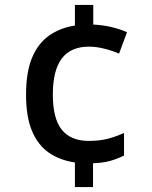

<svg xmlns="http://www.w3.org/2000/svg" viewBox="-20 -744 612 774"><path d="M356 -645Q396 -643 431 -634.5Q466 -626 492 -614L460 -528Q432 -540 399.5 -548Q367 -556 339 -556Q265 -556 229 -508Q193 -460 193 -363Q193 -265 229.5 -220.5Q266 -176 337 -176Q381 -176 414 -184.5Q447 -193 480 -208V-117Q452 -103 422.5 -95Q393 -87 355 -86V10H282V-89Q221 -98 177 -128.5Q133 -159 109 -216Q85 -273 85 -362Q85 -454 109.5 -512Q134 -570 178.5 -601Q223 -632 282 -641V-724H356Z"/></svg>

Font: Noto Sans Vithkuqi Medium
Style: Regular
Weight: 500
Version: Version 1.001